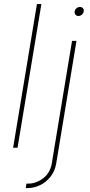

<svg xmlns="http://www.w3.org/2000/svg" viewBox="-20 -748 454 972"><path d="M189.5 -727.5 68.8 0H46.4L167 -727.5ZM344.7 -541H367.2L264.6 79.1Q258.3 117.7 236.3 145.8Q214.4 173.8 183.6 189Q152.8 204.1 119.1 204.1H110.4L113.8 181.6H122.6Q163.1 181.6 198.7 154.3Q234.4 127 242.2 79.1ZM377 -667Q367.7 -667 362.1 -673.8Q356.4 -680.7 357.9 -689.9Q359.4 -699.7 367.4 -706.3Q375.5 -712.9 384.8 -712.9Q394.5 -712.9 399.9 -706.3Q405.3 -699.7 403.8 -689.9Q402.3 -680.7 394.5 -673.8Q386.7 -667 377 -667Z"/></svg>

Font: Inter 17pt Thin
Style: Italic
Weight: 250
Italic angle: -9.3988°
Version: Version 4.001;git-66647c0bb